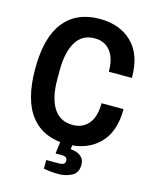

<svg xmlns="http://www.w3.org/2000/svg" viewBox="-128 -784 849 1052"><g transform="rotate(15 296.0 -258.0)"><path d="M307 12Q175 12 104.5 -76.5Q34 -165 34 -343Q34 -521 104.5 -609.5Q175 -698 307 -698Q420 -698 489.5 -631Q559 -564 559 -431H428Q428 -508 395.5 -548Q363 -588 307 -588Q237 -588 201.5 -530.5Q166 -473 166 -368V-318Q166 -213 202.5 -155.5Q239 -98 311 -98Q368 -98 401 -137.5Q434 -177 434 -254H559Q559 -124 490 -56Q421 12 307 12ZM306 182Q260 182 222 174V125H293Q311 125 320 119.5Q329 114 329 101Q329 89 321.5 83Q314 77 295 77H262L273 -11H341L336 33Q371 35 393 52Q415 69 415 101Q415 146 381.5 164Q348 182 306 182Z"/></g></svg>

Font: AXENEO7
Style: Regular
Weight: 400
Designer: Hector Gatti, Simon Guibord
Foundry: Omnibus-Type, Jean-Christophe Thérien
Version: Version 1.000